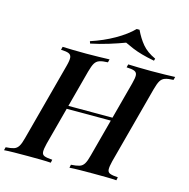

<svg xmlns="http://www.w3.org/2000/svg" viewBox="-169 -1057 1161 1182"><g transform="rotate(15 411.5 -466.0)"><path d="M229 -346 236 -366H589L581 -346ZM617 -602Q627 -639 625.5 -656.5Q624 -674 608 -680.5Q592 -687 558 -688L563 -708Q589 -707 629 -706Q669 -705 710 -705Q756 -705 796.5 -706Q837 -707 862 -708L857 -688Q823 -687 804 -680.5Q785 -674 774.5 -656.5Q764 -639 754 -602L622 -106Q613 -70 614 -52Q615 -34 631 -28Q647 -22 681 -20L677 0Q653 -2 612.5 -2.5Q572 -3 526 -3Q485 -3 445 -2.5Q405 -2 378 0L382 -20Q416 -22 435 -28Q454 -34 465 -52Q476 -70 485 -106ZM204 -106Q195 -70 196 -52Q197 -34 213 -28Q229 -22 263 -20L259 0Q233 -2 193 -2.5Q153 -3 112 -3Q66 -3 26.5 -2.5Q-13 -2 -39 0L-34 -20Q-1 -22 17.5 -28Q36 -34 47 -52Q58 -70 67 -106L199 -602Q209 -639 207 -656.5Q205 -674 189.5 -680.5Q174 -687 140 -688L145 -708Q169 -707 209.5 -706Q250 -705 296 -705Q337 -705 376.5 -706Q416 -707 444 -708L439 -688Q405 -687 386 -680.5Q367 -674 356.5 -656.5Q346 -639 336 -602ZM516 -834Q474 -818 417.5 -800.5Q361 -783 303 -771L298 -785Q378 -811 446.5 -850Q515 -889 557 -932H575Q598 -883 628.5 -846.5Q659 -810 714 -785L710 -771Q663 -780 629.5 -789.5Q596 -799 569.5 -810Q543 -821 516 -834Z"/></g></svg>

Font: Playfair Display SemiBold
Style: Italic
Weight: 600
Italic angle: -14°
Designer: Claus Eggers Sørensen
Foundry: Claus Eggers Sørensen
Version: Version 1.203